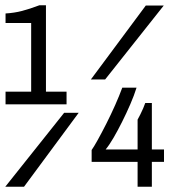

<svg xmlns="http://www.w3.org/2000/svg" viewBox="-20 -707 641 727"><path d="M1 -312V-360H98V-620H1V-656Q34 -658 63 -665.5Q92 -673 129 -687H154V-360H232V-312ZM0 0 223 -280H278L71 0ZM324 -406 532 -686H600L378 -406ZM501 0V-94H327V-139Q335 -150 350 -177Q365 -204 382.5 -238.5Q400 -273 416 -309Q432 -345 443 -375H497Q488 -346 473.5 -312.5Q459 -279 442.5 -246Q426 -213 410 -185.5Q394 -158 380 -141H501V-254Q506 -263 511.5 -274Q517 -285 522 -296.5Q527 -308 530 -317H555V-141H601V-94H555V0Z"/></svg>

Font: Chivo Mono Light
Style: Regular
Weight: 300
Monospace: yes
Designer: Hector Gatti
Foundry: Omnibus-Type
Version: Version 1.008